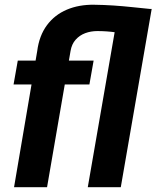

<svg xmlns="http://www.w3.org/2000/svg" viewBox="-20 -781 653 801"><path d="M176.3 0H38.6L135.3 -568.4Q143.6 -632.3 175.8 -675.8Q208 -719.2 258.8 -740.7Q309.6 -762.2 373 -761.2Q412.6 -760.7 452.6 -758.1Q492.7 -755.4 532.2 -751.2Q571.8 -747.1 610.8 -743.2L542.5 -633.3Q503.9 -640.1 464.6 -645.8Q425.3 -651.4 386.2 -651.4Q358.9 -651.4 335.4 -642.6Q312 -633.8 295.7 -615.5Q279.3 -597.2 274.4 -568.8ZM346.2 0 475.1 -743.7H612.8L483.9 0ZM370.6 -528.3 353 -428.7H36.6L54.2 -528.3Z"/></svg>

Font: Roboto
Style: Bold Italic
Weight: 700
Italic angle: -12°
Designer: Christian Robertson
Foundry: Google
Version: Version 3.0